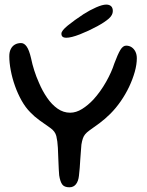

<svg xmlns="http://www.w3.org/2000/svg" viewBox="-20 -786 624 816"><path d="M275 10Q253 10 244.2 -2.5Q235.5 -15 231.5 -41Q230.5 -51.5 229.8 -65.8Q229 -80 228.5 -95.8Q228 -111.5 227.2 -127.5Q226.5 -143.5 226 -157.5Q224.5 -186.5 219.5 -207.2Q214.5 -228 193.5 -242.5Q170.5 -258.5 148.2 -274.5Q126 -290.5 108.5 -309Q88.5 -329 72 -358.2Q55.5 -387.5 43.8 -420.5Q32 -453.5 25.8 -486.5Q19.5 -519.5 19.5 -547Q19.5 -565 25.8 -577.5Q32 -590 43.2 -596.5Q54.5 -603 69.5 -603Q83 -603 93.5 -588Q104 -573 112 -538.5Q117 -513.5 125.5 -486.8Q134 -460 145.5 -434.5Q160 -400 180 -370.8Q200 -341.5 224.8 -324.2Q249.5 -307 278 -307Q303.5 -307 328.8 -322.8Q354 -338.5 377 -363Q407 -396 430.8 -438Q454.5 -480 466 -516.5Q480.5 -555.5 491.5 -573.8Q502.5 -592 516 -592Q529.5 -592 539.8 -585Q550 -578 555.8 -566Q561.5 -554 561.5 -538.5Q561.5 -512 552.8 -480.8Q544 -449.5 528.8 -417.2Q513.5 -385 493 -355.5Q472.5 -326 449.5 -303Q426.5 -280 402.5 -262.2Q378.5 -244.5 360.5 -232Q348 -223 341.5 -214.8Q335 -206.5 331.8 -196.5Q328.5 -186.5 326 -171.5Q325 -160 323.8 -143.5Q322.5 -127 321.2 -108.5Q320 -90 318.8 -72Q317.5 -54 315.5 -39Q313 -16 302.8 -3Q292.5 10 275 10ZM261 -625.5Q252 -625.5 246.5 -629.5Q241 -633.5 241 -643Q241 -655.5 268 -677.5Q295 -699.5 336 -726.5Q362 -743 388.8 -754.8Q415.5 -766.5 431.5 -766.5Q444.5 -766.5 452 -759.8Q459.5 -753 459.5 -739Q459.5 -722 442.5 -707Q425.5 -692 393.5 -674.5Q357.5 -655 320 -640.2Q282.5 -625.5 261 -625.5Z"/></svg>

Font: Gluten Light
Style: Regular
Weight: 300
Designer: Tyler Finck
Foundry: Etcetera Type Company
Version: Version 1.300